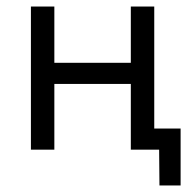

<svg xmlns="http://www.w3.org/2000/svg" viewBox="-20 -460 590 590"><path d="M535 110H470L469 0H382V-202H147V0H75V-440H147V-267H382V-440H454V-65H535Z"/></svg>

Font: Tilda Sans
Style: Regular
Weight: 400
Designer: ParaType Ltd
Foundry: ParaType Ltd
Version: Version 1.002W